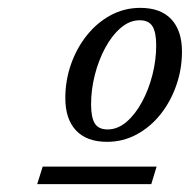

<svg xmlns="http://www.w3.org/2000/svg" viewBox="-20 -700 482 488"><path d="M74.5 -232 88.5 -276.5H378L364.5 -232ZM336.5 -680Q388.5 -680 415.5 -651Q442.5 -622 442.5 -569Q442.5 -524 428 -482.8Q413.5 -441.5 387.8 -409.2Q362 -377 327.2 -358.2Q292.5 -339.5 252 -339.5Q200.5 -339.5 173.2 -368.5Q146 -397.5 146 -450.5Q146 -495.5 160.5 -536.8Q175 -578 200.8 -610.2Q226.5 -642.5 261.2 -661.2Q296 -680 336.5 -680ZM253.5 -371Q279 -371 301.5 -390.2Q324 -409.5 341 -441Q358 -472.5 367.5 -510Q377 -547.5 377 -584.5Q377 -618 367.5 -633.2Q358 -648.5 335 -648.5Q309.5 -648.5 287 -629.2Q264.5 -610 247.5 -578.5Q230.5 -547 221 -509.5Q211.5 -472 211.5 -435Q211.5 -401.5 221 -386.2Q230.5 -371 253.5 -371Z"/></svg>

Font: Newsreader Text
Style: Italic
Weight: 400
Italic angle: -17°
Designer: Hugues Gentile
Foundry: Production Type
Version: Version 1.001